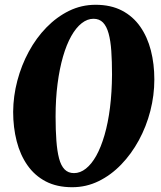

<svg xmlns="http://www.w3.org/2000/svg" viewBox="-20 -773 674 803"><path d="M282 10Q218 10 171.5 -14.2Q125 -38.5 94.8 -81.8Q64.5 -125 49.8 -182.5Q35 -240 35 -305.5Q35.5 -371 52.5 -435.5Q69.5 -500 100.5 -557.2Q131.5 -614.5 174.5 -658.5Q217.5 -702.5 269.2 -727.8Q321 -753 379.5 -753Q443.5 -753 490 -728.8Q536.5 -704.5 566.5 -661.5Q596.5 -618.5 611 -562Q625.5 -505.5 625.5 -440.5Q625.5 -374.5 608.8 -309.2Q592 -244 560.8 -186.5Q529.5 -129 486.8 -84.8Q444 -40.5 392.2 -15.2Q340.5 10 282 10ZM289.5 -49Q315.5 -49 339.2 -67.8Q363 -86.5 382.8 -122Q402.5 -157.5 417.2 -208.2Q432 -259 440 -322.8Q448 -386.5 448.5 -461Q448.5 -516.5 445.5 -559.8Q442.5 -603 434.2 -633Q426 -663 410.8 -678.8Q395.5 -694.5 371 -694.5Q345.5 -694.5 321.8 -676Q298 -657.5 278 -622Q258 -586.5 243.5 -536.2Q229 -486 220.8 -423Q212.5 -360 212.5 -285.5Q212.5 -229 215.8 -185Q219 -141 227 -110.5Q235 -80 250.2 -64.5Q265.5 -49 289.5 -49Z"/></svg>

Font: Merriweather 24pt SemiCondensed Black
Style: Italic
Weight: 900
Width: 4
Italic angle: -7.8°
Designer: Eben Sorkin
Foundry: Eben Sorkin
Version: Version 2.101